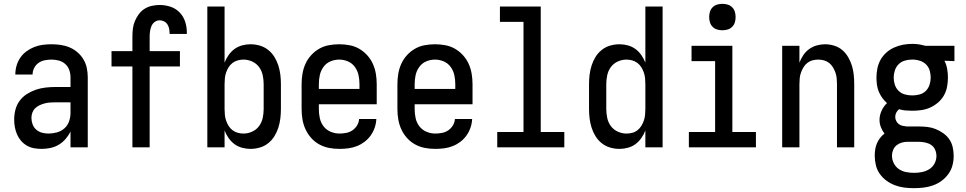

<svg xmlns="http://www.w3.org/2000/svg" viewBox="-20 -769 5040 1002"><path d="M197 8Q177 8 157.5 4.5Q138 1 120.5 -9Q103 -19 90 -34Q77 -49 69 -67.5Q61 -86 57.5 -105.5Q54 -125 54 -145Q54 -171 60.5 -196.5Q67 -222 82.5 -243Q98 -264 120 -278Q142 -292 166.5 -300.5Q191 -309 217 -312Q243 -315 269 -315H348V-365Q348 -385 341.5 -403.5Q335 -422 320.5 -435Q306 -448 287 -453Q268 -458 249 -458Q231 -458 213.5 -454.5Q196 -451 181.5 -441Q167 -431 158.5 -414.5Q150 -398 150 -380Q150 -380 150 -380Q150 -380 150 -380H60Q60 -380 60 -380.5Q60 -381 60 -381Q60 -404 66.5 -426.5Q73 -449 86 -468Q99 -487 118 -501Q137 -515 158.5 -523.5Q180 -532 202.5 -535Q225 -538 249 -538Q273 -538 297 -534.5Q321 -531 343.5 -521.5Q366 -512 384.5 -496Q403 -480 415.5 -459Q428 -438 433 -414Q438 -390 438 -365V0H348V-83Q338 -62 322.5 -44Q307 -26 287 -14Q267 -2 244 3Q221 8 197 8ZM233 -72Q255 -72 277 -78Q299 -84 316 -99Q333 -114 340.5 -136Q348 -158 348 -180V-235H269Q255 -235 241 -234Q227 -233 213.5 -229.5Q200 -226 187 -220Q174 -214 164 -204.5Q154 -195 149 -181.5Q144 -168 144 -154Q144 -137 150 -120.5Q156 -104 169 -92.5Q182 -81 199 -76.5Q216 -72 233 -72Z M671 0V-422H562V-502H671V-578Q671 -599 673.5 -619.5Q676 -640 684 -659Q692 -678 704.5 -695Q717 -712 734.5 -723Q752 -734 772.5 -738.5Q793 -743 813 -743Q842 -743 869.5 -734Q897 -725 917 -704.5Q937 -684 946 -656.5Q955 -629 955 -601Q955 -599 955 -597Q955 -595 955 -592H865Q865 -593 865 -594Q865 -595 865 -596Q865 -608 862.5 -620Q860 -632 853.5 -642Q847 -652 836 -657.5Q825 -663 813 -663Q799 -663 787.5 -654.5Q776 -646 770.5 -633Q765 -620 763 -606Q761 -592 761 -578V-502H919V-422H761V0Z M1287 8Q1265 8 1243 2Q1221 -4 1203.5 -17Q1186 -30 1173 -48.5Q1160 -67 1152 -88V0H1062V-735H1152V-442Q1160 -463 1173 -481.5Q1186 -500 1203.5 -513Q1221 -526 1243 -532Q1265 -538 1287 -538Q1312 -538 1336 -531Q1360 -524 1379.5 -508.5Q1399 -493 1412 -472Q1425 -451 1432.5 -427.5Q1440 -404 1443 -379.5Q1446 -355 1446 -330V-200Q1446 -175 1443 -150.5Q1440 -126 1432.5 -102.5Q1425 -79 1412 -58Q1399 -37 1379.5 -21.5Q1360 -6 1336 1Q1312 8 1287 8ZM1251 -72Q1274 -72 1296 -82Q1318 -92 1332 -111Q1346 -130 1351 -153.5Q1356 -177 1356 -200V-330Q1356 -353 1351 -376.5Q1346 -400 1332 -419Q1318 -438 1296 -448Q1274 -458 1251 -458Q1236 -458 1221 -454Q1206 -450 1193.5 -440.5Q1181 -431 1173 -418Q1165 -405 1160 -390.5Q1155 -376 1153.5 -360.5Q1152 -345 1152 -330V-200Q1152 -185 1153.5 -169.5Q1155 -154 1160 -139.5Q1165 -125 1173 -112Q1181 -99 1193.5 -89.5Q1206 -80 1221 -76Q1236 -72 1251 -72Z M1752 8Q1724 8 1697.5 3Q1671 -2 1647 -15Q1623 -28 1604.5 -48.5Q1586 -69 1574.5 -94Q1563 -119 1558.5 -146Q1554 -173 1554 -200V-330Q1554 -357 1558.5 -384Q1563 -411 1574 -435.5Q1585 -460 1603.5 -480.5Q1622 -501 1645.5 -514.5Q1669 -528 1696 -533Q1723 -538 1750 -538Q1777 -538 1804 -533Q1831 -528 1854.5 -514.5Q1878 -501 1896.5 -480.5Q1915 -460 1926 -435.5Q1937 -411 1941.5 -384Q1946 -357 1946 -330V-225H1644V-200Q1644 -176 1649 -152.5Q1654 -129 1668.5 -110Q1683 -91 1705.5 -81.5Q1728 -72 1752 -72Q1769 -72 1787 -75.5Q1805 -79 1819.5 -89Q1834 -99 1843.5 -114.5Q1853 -130 1854 -148H1944Q1943 -125 1935.5 -103Q1928 -81 1914.5 -62Q1901 -43 1882.5 -29Q1864 -15 1842.5 -6.5Q1821 2 1798 5Q1775 8 1752 8ZM1644 -305H1856V-330Q1856 -354 1851 -377Q1846 -400 1832 -419.5Q1818 -439 1796 -448.5Q1774 -458 1750 -458Q1726 -458 1704 -448.5Q1682 -439 1668 -419.5Q1654 -400 1649 -377Q1644 -354 1644 -330Z M2252 8Q2224 8 2197.5 3Q2171 -2 2147 -15Q2123 -28 2104.5 -48.5Q2086 -69 2074.5 -94Q2063 -119 2058.5 -146Q2054 -173 2054 -200V-330Q2054 -357 2058.5 -384Q2063 -411 2074 -435.5Q2085 -460 2103.5 -480.5Q2122 -501 2145.5 -514.5Q2169 -528 2196 -533Q2223 -538 2250 -538Q2277 -538 2304 -533Q2331 -528 2354.5 -514.5Q2378 -501 2396.5 -480.5Q2415 -460 2426 -435.5Q2437 -411 2441.5 -384Q2446 -357 2446 -330V-225H2144V-200Q2144 -176 2149 -152.5Q2154 -129 2168.5 -110Q2183 -91 2205.5 -81.5Q2228 -72 2252 -72Q2269 -72 2287 -75.5Q2305 -79 2319.5 -89Q2334 -99 2343.5 -114.5Q2353 -130 2354 -148H2444Q2443 -125 2435.5 -103Q2428 -81 2414.5 -62Q2401 -43 2382.5 -29Q2364 -15 2342.5 -6.5Q2321 2 2298 5Q2275 8 2252 8ZM2144 -305H2356V-330Q2356 -354 2351 -377Q2346 -400 2332 -419.5Q2318 -439 2296 -448.5Q2274 -458 2250 -458Q2226 -458 2204 -448.5Q2182 -439 2168 -419.5Q2154 -400 2149 -377Q2144 -354 2144 -330Z M2575 0V-80H2712V-655H2589V-735H2802V-80H2925V0Z M3213 8Q3188 8 3164 1Q3140 -6 3120.5 -21.5Q3101 -37 3088 -58Q3075 -79 3067.5 -102.5Q3060 -126 3057 -150.5Q3054 -175 3054 -200V-330Q3054 -355 3057 -379.5Q3060 -404 3067.5 -427.5Q3075 -451 3088 -472Q3101 -493 3120.5 -508.5Q3140 -524 3164 -531Q3188 -538 3213 -538Q3235 -538 3257 -532Q3279 -526 3296.5 -513Q3314 -500 3327 -481.5Q3340 -463 3348 -442V-735H3438V0H3348V-88Q3340 -67 3327 -48.5Q3314 -30 3296.5 -17Q3279 -4 3257 2Q3235 8 3213 8ZM3249 -72Q3249 -72 3249 -72Q3249 -72 3249 -72Q3265 -72 3280 -76Q3295 -80 3307 -89.5Q3319 -99 3327 -112Q3335 -125 3340 -139.5Q3345 -154 3346.5 -169.5Q3348 -185 3348 -200V-330Q3348 -345 3346.5 -360.5Q3345 -376 3340 -390.5Q3335 -405 3327 -418Q3319 -431 3306.5 -440.5Q3294 -450 3279 -454Q3264 -458 3249 -458Q3226 -458 3204 -448Q3182 -438 3168 -419Q3154 -400 3149 -376.5Q3144 -353 3144 -330V-200Q3144 -177 3149 -153.5Q3154 -130 3168 -111Q3182 -92 3204 -82Q3226 -72 3249 -72Z M3575 0V-80H3712V-450H3589V-530H3802V-80H3925V0ZM3750 -611Q3736 -611 3722.5 -615Q3709 -619 3699 -629Q3689 -639 3685 -652.5Q3681 -666 3681 -680Q3681 -694 3685 -707.5Q3689 -721 3699 -731Q3709 -741 3722.5 -745Q3736 -749 3750 -749Q3764 -749 3777.5 -745Q3791 -741 3801 -731Q3811 -721 3815 -707.5Q3819 -694 3819 -680Q3819 -666 3815 -652.5Q3811 -639 3801 -629Q3791 -619 3777.5 -615Q3764 -611 3750 -611Z M4062 0V-530H4152V-442Q4160 -463 4172.5 -481.5Q4185 -500 4203 -513Q4221 -526 4242.5 -532Q4264 -538 4286 -538Q4310 -538 4334 -530.5Q4358 -523 4376 -507.5Q4394 -492 4406.5 -470.5Q4419 -449 4426 -426Q4433 -403 4435.5 -378.5Q4438 -354 4438 -330V0H4348V-330Q4348 -345 4346.5 -360.5Q4345 -376 4340 -390Q4335 -404 4327 -417.5Q4319 -431 4307 -440.5Q4295 -450 4280 -454Q4265 -458 4250 -458Q4235 -458 4220 -454Q4205 -450 4193 -440.5Q4181 -431 4173 -417.5Q4165 -404 4160 -390Q4155 -376 4153.5 -360.5Q4152 -345 4152 -330V0Z M4750 213Q4725 213 4700 210Q4675 207 4651 198Q4627 189 4606.5 174Q4586 159 4571.5 138.5Q4557 118 4551 93Q4545 68 4545 43Q4545 27 4547.5 10.5Q4550 -6 4556.5 -21Q4563 -36 4573 -49Q4583 -62 4596 -72Q4584 -87 4577 -105.5Q4570 -124 4570 -143Q4570 -167 4580.5 -190.5Q4591 -214 4609 -231Q4595 -243 4584 -258.5Q4573 -274 4566 -291Q4559 -308 4556.5 -327Q4554 -346 4554 -364Q4554 -389 4559 -413Q4564 -437 4576 -458Q4588 -479 4606 -495Q4624 -511 4646.5 -521Q4669 -531 4692.5 -535.5Q4716 -540 4741 -540Q4756 -540 4771.5 -538Q4787 -536 4801 -532L4809 -530H4961V-450L4909 -452Q4919 -432 4923 -409.5Q4927 -387 4927 -364Q4927 -340 4922.5 -316Q4918 -292 4906 -271Q4894 -250 4875.5 -234Q4857 -218 4835 -208Q4813 -198 4789 -194.5Q4765 -191 4741 -191Q4723 -191 4706 -192.5Q4689 -194 4672 -199Q4663 -192 4657.5 -181.5Q4652 -171 4652 -159Q4652 -148 4657 -138Q4662 -128 4670.5 -121.5Q4679 -115 4690 -112.5Q4701 -110 4712 -109Q4712 -109 4713 -109Q4714 -109 4715 -109Q4718 -109 4720.5 -109Q4723 -109 4726 -109H4774Q4797 -109 4819.5 -106.5Q4842 -104 4863 -95.5Q4884 -87 4903 -73.5Q4922 -60 4934.5 -41.5Q4947 -23 4952 -0.5Q4957 22 4957 45Q4957 70 4950.5 94.5Q4944 119 4929 139.5Q4914 160 4893.5 175Q4873 190 4849 198.5Q4825 207 4800 210Q4775 213 4750 213ZM4741 -271Q4760 -271 4779 -276Q4798 -281 4811.5 -294.5Q4825 -308 4831 -326.5Q4837 -345 4837 -364Q4837 -382 4832 -400Q4827 -418 4814.5 -431Q4802 -444 4785 -450.5Q4768 -457 4750 -458H4741Q4740 -458 4740 -458Q4740 -458 4739 -458Q4720 -458 4701.5 -452.5Q4683 -447 4669.5 -433.5Q4656 -420 4650 -401.5Q4644 -383 4644 -364Q4644 -345 4650 -326.5Q4656 -308 4670 -294.5Q4684 -281 4703 -276Q4722 -271 4741 -271ZM4750 133Q4771 133 4791.5 129Q4812 125 4829.5 114Q4847 103 4857 84.5Q4867 66 4867 45Q4867 28 4860 12Q4853 -4 4839 -13Q4825 -22 4808 -25.5Q4791 -29 4774 -29H4726Q4723 -29 4720.5 -29Q4718 -29 4715 -29Q4700 -29 4685 -24.5Q4670 -20 4658.5 -10.5Q4647 -1 4641 13.5Q4635 28 4635 43Q4635 64 4644.5 83Q4654 102 4671 113.5Q4688 125 4708.5 129Q4729 133 4750 133Z"/></svg>

Font: iosevka_custom_sans_ss08 Md
Style: Regular
Weight: 500
Designer: Belleve Invis
Foundry: Belleve Invis
Version: Version 10.3.0; ttfautohint (v1.8.3)